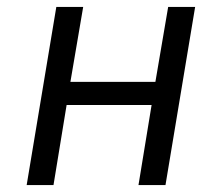

<svg xmlns="http://www.w3.org/2000/svg" viewBox="-20 -536 640 556"><path d="M57.2 0H134.9L172.9 -231.9H419L381 0H459.2L545.1 -516H467L430 -299H183.9L220.9 -516H143.1Z"/></svg>

Font: Margiela Mono Italic Italic
Style: Regular
Weight: 400
Designer: Mike Abbink, Paul van der Laan, Pieter van Rosmalen
Foundry: Bold Monday
Version: Version 2.003 2021